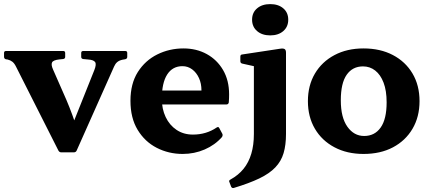

<svg xmlns="http://www.w3.org/2000/svg" viewBox="-37 -749 2135 950"><path d="M266.1 4.8Q256.9 4.8 251.9 -4.2L42.2 -419.3Q34.3 -435.6 24.3 -443.5Q14.2 -451.3 0 -454.7L-8 -455.7Q-17 -458.5 -17 -467.9V-487.1Q-17 -496.7 -7 -496.7H275.9Q285.5 -496.7 285.5 -486.7V-467.5Q285.5 -458.5 275.5 -456.9L257.1 -455.1Q226.1 -451.7 220.5 -440Q214.9 -428.3 225.6 -404.8L291.6 -254.5Q307.4 -217.3 320.7 -180.8Q333.9 -144.4 346.6 -107.2L283.5 -36.2L429.8 -402.3Q441.2 -431.3 433.5 -442Q425.8 -452.7 399.9 -454.5L374.4 -456.9Q364.8 -458.5 364.8 -467.9V-487.1Q364.8 -496.7 374.8 -496.7H583Q592.6 -496.7 592.6 -486.7V-467.5Q592.6 -458.3 582.6 -455.9L569.6 -453.7Q552.3 -449.9 542.8 -441.6Q533.2 -433.2 527.6 -420L342.2 -3.8Q338.2 4.8 328.2 4.8Z M866.8 12.7Q797.7 12.7 738.7 -17.5Q679.7 -47.7 644.1 -106.4Q608.5 -165.1 608.5 -250.2Q608.5 -335.1 645 -392.7Q681.6 -450.2 741.5 -479.8Q801.5 -509.4 871 -509.4Q935.2 -509.4 986.1 -481.4Q1037 -453.4 1066.8 -402.4Q1096.6 -351.3 1096.6 -282.2Q1096.6 -273.5 1096.3 -263.4Q1096 -253.3 1095 -241.8Q1092.6 -232.2 1083.6 -232.2H751.4V-301.1H986.3L959.8 -285.6Q959.8 -290.6 959.8 -294.2Q959.8 -297.8 959.8 -301.8Q959.8 -335.8 947.5 -362.8Q935.2 -389.8 913.9 -405.7Q892.6 -421.6 865.7 -421.6Q816.7 -421.6 790.2 -380.3Q763.7 -339 763.7 -259.9Q763.7 -209.9 782.7 -169.8Q801.8 -129.6 836.6 -106.3Q871.3 -83.1 917.6 -83.1Q983.9 -83.1 1035.4 -118.3Q1044.2 -123.7 1048 -115.1L1062.9 -87.4Q1066.7 -79.9 1061.3 -70.9Q1026.8 -31.6 975.7 -9.4Q924.7 12.7 866.8 12.7Z M1219.2 -86V-311.3H1378.1V-86ZM1098.2 152.4Q1093.6 144.3 1103.2 139.4Q1142.8 117.6 1168.2 86.1Q1193.7 54.6 1206.4 11.6Q1219.2 -31.3 1219.2 -86H1378.1Q1378.1 -31.7 1366.2 8.5Q1354.4 48.7 1325.3 79.2Q1296.2 109.7 1246.2 133.8Q1196.1 157.9 1119.7 181Q1111.1 183.2 1106.6 174.8ZM1219.2 -311.3V-462L1238.4 -417.3L1161.8 -434.3Q1152.2 -436.4 1152.2 -446.4V-469Q1152.2 -479.2 1162.2 -479.6L1348 -507.8Q1364.3 -510.4 1371.2 -506.3Q1378.1 -502.2 1378.1 -488V-311.3ZM1300.1 -573.9Q1259.8 -573.9 1235.1 -595.2Q1210.3 -616.5 1210.3 -651.6Q1210.3 -686.8 1235.1 -707.7Q1259.8 -728.7 1300.1 -728.7Q1340.1 -728.7 1364.7 -707.7Q1389.2 -686.8 1389.2 -651.6Q1389.2 -616.5 1364.7 -595.2Q1340.1 -573.9 1300.1 -573.9Z M1761.7 12.7Q1680 12.7 1617.9 -20.3Q1555.7 -53.2 1521.1 -112Q1486.5 -170.8 1486.5 -248.5Q1486.5 -326.1 1521.1 -384.8Q1555.7 -443.4 1617.9 -476.4Q1680 -509.4 1761.7 -509.4Q1844.7 -509.4 1906.9 -476.7Q1969.2 -444 2004 -385.4Q2038.8 -326.7 2038.8 -248.5Q2038.8 -170.8 2004 -111.7Q1969.2 -52.7 1907.2 -20Q1845.3 12.7 1761.7 12.7ZM1764.8 -76.2Q1816.9 -76.2 1846.4 -117.8Q1876 -159.4 1876 -242.8Q1876 -300.7 1860.9 -340Q1845.9 -379.3 1819.6 -399.9Q1793.3 -420.5 1759.1 -420.5Q1707.4 -420.5 1678.4 -379.1Q1649.3 -337.7 1649.3 -252.5Q1649.3 -167.6 1681.9 -121.9Q1714.4 -76.2 1764.8 -76.2Z"/></svg>

Font: Hahmlet
Style: Regular
Weight: 400
Designer: Minjoo Ham & Mark Frömberg
Foundry: hypertype
Version: Version 1.002